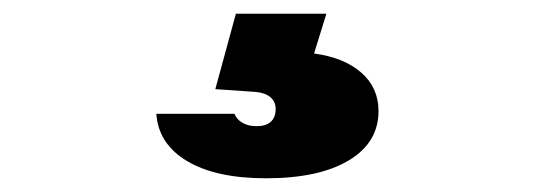

<svg xmlns="http://www.w3.org/2000/svg" viewBox="-20 -40 790 280"><path d="M324 -20H456L438 38Q482 44 507 66Q532 88 532 122Q532 168 488.5 194Q445 220 368 220Q295 220 253 195Q211 170 208 126H322Q325 134 333.5 139Q342 144 354 144Q368 144 375 137.5Q382 131 382 119Q382 108 374 101.5Q366 95 352 94L294 90Z"/></svg>

Font: Martian Mono SemiExpanded ExtraBold
Style: Regular
Weight: 800
Width: 6
Designer: Roman Shamin
Foundry: Evil Martians
Version: Version 1.000